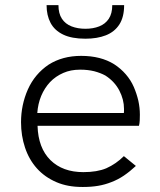

<svg xmlns="http://www.w3.org/2000/svg" viewBox="-20 -717 620 744"><path d="M303 7.5H298.5Q242 7.5 199 -11Q153.5 -30.5 123 -64.5Q92.5 -98.5 77 -145Q61.5 -191 61.5 -243.5Q61.5 -310.5 88 -370.5Q115 -430.5 168.5 -466.5Q222 -500.5 294.5 -500.5Q370.5 -500.5 422.5 -468Q448 -451.5 467.5 -429Q487 -406.5 498.5 -380Q509.5 -354.5 516 -327Q522 -299.5 522 -272.5Q522 -261.5 521.5 -250.5Q521 -239.5 518.5 -229.5H125.5Q128 -143.5 175.5 -96.5Q223 -50 303 -50Q356.5 -50 392 -65Q430 -82 460 -112L506.5 -74Q483.5 -52.5 460 -36.5Q437 -21 412 -11.5Q387 -1.5 360.5 3Q334 7.5 303 7.5ZM460 -279Q460.5 -283 460.5 -286.5V-295.5Q460.5 -331 442.5 -366Q424 -401.5 388 -424.5Q369.5 -434.5 345 -441Q320 -447 293 -447H289.5Q254 -447 225.5 -434.5Q195.5 -421.5 174 -399Q152.5 -376 139.5 -345Q127 -314.5 124.5 -279ZM311 -567Q258 -567 224.8 -583Q191.5 -599 176 -628.2Q160.5 -657.5 160.5 -697H206.5Q206.5 -664.5 220 -644.2Q233.5 -624 257.2 -614.8Q281 -605.5 311 -605.5Q341 -605.5 364.5 -614.8Q388 -624 401.5 -644.2Q415 -664.5 415 -697H461Q461 -651 442.5 -622.2Q424 -593.5 390.2 -580.2Q356.5 -567 311 -567Z"/></svg>

Font: Acari Sans Neue
Style: Regular
Weight: 400
Designer: Alfredo Marco Pradil (font), Cristiano Sobral (main changes)
Foundry: Hanken Design Co. (font), Cristiano Sobral (main changes)
Version: Version 2.459;March 19, 2022;FontCreator 14.0.0.2808 64-bit;